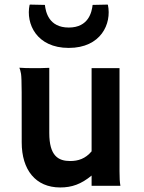

<svg xmlns="http://www.w3.org/2000/svg" viewBox="-20 -806 623 833"><path d="M74.2 -188C74.2 -69.3 134.3 7.3 241.2 7.3C291.5 7.3 332 -6.8 377.4 -44.4V0H502.4C499.5 -16.1 498.5 -33.7 498.5 -62.5V-510.3H377.4V-149.4C350.6 -117.2 318.8 -107.4 284.7 -107.4C232.9 -107.4 193.8 -129.4 193.8 -229V-511.7C159.2 -509.8 136.7 -510.3 130.9 -510.3C104 -510.3 78.6 -510.7 64 -512.2C66.4 -506.8 69.3 -497.6 71.3 -485.4C74.7 -461.4 74.2 -398.4 74.2 -188ZM278.3 -598.1C418 -598.1 465.3 -703.1 448.2 -784.7L446.8 -786.1L381.8 -784.7C378.4 -754.9 365.2 -686.5 278.3 -686.5C191.4 -686.5 178.2 -754.9 174.8 -784.7L109.9 -786.1L108.4 -784.7C91.3 -703.1 138.7 -598.1 278.3 -598.1Z"/></svg>

Font: HammersmithOne
Style: Regular
Weight: 400
Designer: Nicole Fally
Foundry: Nicole Fally
Version: Version 1.003